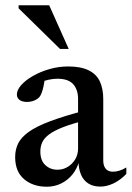

<svg xmlns="http://www.w3.org/2000/svg" viewBox="-20 -697 499 728"><path d="M303 -278 309 -242Q254.5 -228.5 220.2 -215.2Q186 -202 166.8 -187.8Q147.5 -173.5 140.2 -157.5Q133 -141.5 133 -122.5Q133 -88.5 151.8 -71Q170.5 -53.5 198 -53.5Q219.5 -53.5 237.2 -64.5Q255 -75.5 265.5 -93.5Q276 -111.5 276 -133.5V-322Q276 -357 257.5 -377.8Q239 -398.5 197.5 -398.5Q182 -398.5 163.2 -394.5Q144.5 -390.5 128 -382.5L151 -408.5Q149 -389.5 145.8 -373.5Q142.5 -357.5 138.5 -346.2Q134.5 -335 129 -328.5Q121 -320 108.2 -315.2Q95.5 -310.5 82 -310.5Q64 -310.5 54 -318.2Q44 -326 44 -338.5Q44 -356 60.8 -374.8Q77.5 -393.5 105.8 -409.5Q134 -425.5 168.2 -435.2Q202.5 -445 238 -445Q287 -445 316.5 -430.2Q346 -415.5 358.8 -387.8Q371.5 -360 371.5 -321V-89.5Q371.5 -74.5 376 -65Q380.5 -55.5 388.5 -50.8Q396.5 -46 409 -46Q420.5 -46 433.2 -50Q446 -54 459 -62V-37.5Q435 -13 409.5 -1.2Q384 10.5 361 10.5Q333.5 10.5 315 -1.2Q296.5 -13 287.2 -34.8Q278 -56.5 277.5 -86L281 -89.5Q273.5 -59 255.5 -36.5Q237.5 -14 212.2 -1.5Q187 11 157.5 11Q105 11 71.2 -17.8Q37.5 -46.5 37.5 -101.5Q37.5 -130 48.8 -153Q60 -176 88.8 -196.8Q117.5 -217.5 169.8 -237.2Q222 -257 303 -278ZM240.5 -511.5H207.5L50.5 -665.5V-677H166.5Z"/></svg>

Font: Newsreader 24pt Medium
Style: Regular
Weight: 500
Designer: Hugues Gentile
Foundry: Production Type
Version: Version 1.003